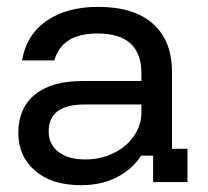

<svg xmlns="http://www.w3.org/2000/svg" viewBox="-20 -530 607 559"><path d="M215.8 9.2Q130.8 9.2 82.1 -32.9Q33.3 -75 33.3 -143.3Q33.3 -215 81.7 -254.6Q130 -294.2 220.8 -294.2H391.7V-316.7Q391.7 -432.5 264.2 -432.5Q160 -432.5 138.3 -354.2H44.2Q56.7 -428.3 115.4 -469.2Q174.2 -510 265.8 -510Q370 -510 425.4 -460.8Q480.8 -411.7 480.8 -319.2V-96.7H525.8V0H425.8V-76.7H390.8Q365 -36.7 320 -13.8Q275 9.2 215.8 9.2ZM228.3 -65.8Q273.3 -65.8 310.8 -84.2Q348.3 -102.5 370 -134.2Q391.7 -165.8 391.7 -203.3V-225.8H226.7Q121.7 -225.8 121.7 -147.5Q121.7 -110 150 -87.9Q178.3 -65.8 228.3 -65.8Z"/></svg>

Font: Funnel Display Light
Style: Regular
Weight: 400
Version: Version 1.000